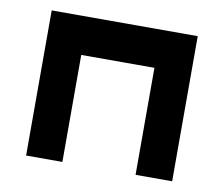

<svg xmlns="http://www.w3.org/2000/svg" viewBox="-60 -532 716 615"><g transform="rotate(10 298.5 -225.0)"><path d="M61 11V-461H536V11H417V-337H179V11Z"/></g></svg>

Font: Pixelify Sans SemiBold
Style: Regular
Weight: 600
Designer: Stefie Justprince
Foundry: Typecalism Foundryline
Version: Version 1.000